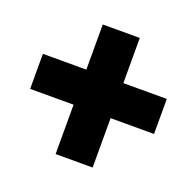

<svg xmlns="http://www.w3.org/2000/svg" viewBox="-99 -692 744 731"><g transform="rotate(20 273.0 -326.5)"><path d="M22 -264H198V-64H348V-264H524V-406H348V-589H198V-406H22Z"/></g></svg>

Font: Asimov Pro
Style: Blk
Weight: 900
Designer: Google
Version: Version 2.000980; 2014